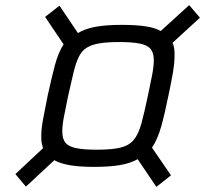

<svg xmlns="http://www.w3.org/2000/svg" viewBox="-20 -718 801 749"><path d="M81 10 40 -39 148 -140Q146 -147 144 -154Q142 -161 141.5 -169.5Q141 -178 141 -187Q141 -217 148.5 -255.5Q156 -294 166 -345Q181 -414 194 -463Q207 -512 228 -545L156 -652L212 -696L284 -589Q312 -606 353 -613.5Q394 -621 455 -621Q510 -621 547 -615.5Q584 -610 607 -597L718 -698L760 -649L653 -551Q658 -541 659.5 -529Q661 -517 661 -503Q661 -473 654.5 -434.5Q648 -396 637 -345Q623 -275 609 -225Q595 -175 573 -142L647 -34L590 11L517 -97Q489 -81 448 -74Q407 -67 347 -67Q290 -67 252.5 -73.5Q215 -80 192 -93ZM357 -134Q416 -134 449.5 -142Q483 -150 501.5 -172Q520 -194 531.5 -236Q543 -278 557 -345Q567 -392 573.5 -425.5Q580 -459 580 -483Q580 -512 567.5 -527Q555 -542 525.5 -548Q496 -554 445 -554Q399 -554 368.5 -549Q338 -544 318.5 -532Q299 -520 287.5 -496.5Q276 -473 267 -436Q258 -399 246 -345Q236 -297 229.5 -263Q223 -229 223 -206Q223 -176 235.5 -161Q248 -146 277.5 -140Q307 -134 357 -134Z"/></svg>

Font: Saira SemiExpanded
Style: Italic
Weight: 400
Width: 6
Italic angle: -12°
Designer: Hector Gatti with collaboration of the Omnibus-Type team
Foundry: Omnibus-Type
Version: Version 1.101